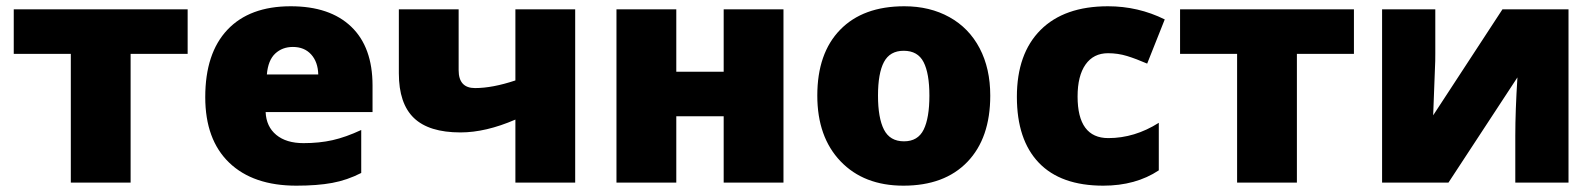

<svg xmlns="http://www.w3.org/2000/svg" viewBox="-20 -583 5094 613"><path d="M579.1 -411.1H397V0H206.1V-411.1H23.9V-553.2H579.1Z M926.3 9.8Q788.1 9.8 711.7 -63.7Q635.3 -137.2 635.3 -272.9Q635.3 -413.1 706.1 -488Q776.9 -563 908.2 -563Q1033.2 -563 1101.3 -497.8Q1169.4 -432.6 1169.4 -310.1V-225.1H828.1Q830.1 -178.7 862.1 -152.3Q894 -126 949.2 -126Q999.5 -126 1041.7 -135.5Q1084 -145 1133.3 -168V-30.8Q1088.4 -7.8 1040.5 1Q992.7 9.8 926.3 9.8ZM915 -433.1Q881.3 -433.1 858.6 -411.9Q835.9 -390.6 832 -345.2H996.1Q995.1 -385.3 973.4 -409.2Q951.7 -433.1 915 -433.1Z M1444.3 -553.2V-358.9Q1444.3 -301.8 1496.6 -301.8Q1552.2 -301.8 1625.5 -326.2V-553.2H1816.4V0H1625.5V-201.2Q1530.8 -160.2 1450.2 -160.2Q1349.6 -160.2 1301.5 -206.3Q1253.4 -252.4 1253.4 -349.1V-553.2Z M2139.2 -553.2V-354H2290.5V-553.2H2481.4V0H2290.5V-211.9H2139.2V0H1948.2V-553.2Z M3141.6 -277.8Q3141.6 -142.1 3068.6 -66.2Q2995.6 9.8 2864.3 9.8Q2738.3 9.8 2663.8 -67.9Q2589.4 -145.5 2589.4 -277.8Q2589.4 -413.1 2662.4 -488Q2735.4 -563 2867.2 -563Q2948.7 -563 3011.2 -528.3Q3073.7 -493.7 3107.7 -429Q3141.6 -364.3 3141.6 -277.8ZM2783.2 -277.8Q2783.2 -206.5 2802.2 -169.2Q2821.3 -131.8 2866.2 -131.8Q2910.6 -131.8 2929 -169.2Q2947.3 -206.5 2947.3 -277.8Q2947.3 -348.6 2928.7 -384.8Q2910.2 -420.9 2865.2 -420.9Q2821.3 -420.9 2802.2 -385Q2783.2 -349.1 2783.2 -277.8Z M3502.4 9.8Q3366.7 9.8 3296.6 -63.5Q3226.6 -136.7 3226.6 -273.9Q3226.6 -411.6 3302.2 -487.3Q3377.9 -563 3517.6 -563Q3613.8 -563 3698.7 -521L3642.6 -379.9Q3607.9 -395 3578.6 -404.1Q3549.3 -413.1 3517.6 -413.1Q3471.2 -413.1 3445.8 -377Q3420.4 -340.8 3420.4 -274.9Q3420.4 -142.1 3518.6 -142.1Q3602.5 -142.1 3679.7 -190.9V-39.1Q3606 9.8 3502.4 9.8Z M4302.7 -411.1H4120.6V0H3929.7V-411.1H3747.6V-553.2H4302.7Z M4562.5 -553.2V-414.1Q4562.5 -402.3 4562.3 -388.7Q4562 -375 4555.7 -214.8L4776.9 -553.2H4987.8V0H4817.9V-149.9Q4817.9 -228.5 4824.7 -335.9L4604.5 0H4392.6V-553.2Z"/></svg>

Font: OpenSansExtrabold
Style: Regular
Weight: 800
Foundry: Ascender Corporation
Version: Version 1.10